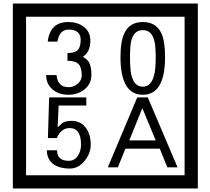

<svg xmlns="http://www.w3.org/2000/svg" viewBox="-20 -980 1195 1090"><path d="M1103 90H53V-960H1103ZM1028 15V-885H128V15ZM499 -556Q499 -504 460.5 -473Q422 -442 369 -442Q314 -442 280 -471Q242 -502 242 -554H301Q307 -485 370 -485Q398 -485 421 -504.5Q444 -524 444 -552Q444 -597 426 -616Q408 -635 363 -635V-679Q405 -679 421.5 -696Q438 -713 438 -754Q438 -812 369 -812Q318 -812 306 -744H251Q264 -855 368 -855Q419 -855 454 -829Q493 -800 493 -750Q493 -685 451 -658Q475 -642 483 -630Q499 -605 499 -556ZM917 -656Q917 -442 791 -442Q664 -442 664 -656Q664 -744 685 -789Q714 -855 791 -855Q868 -855 897 -789Q917 -745 917 -656ZM864 -656Q864 -723 855 -752Q840 -809 791 -809Q742 -809 726 -752Q718 -723 718 -656Q718 -587 726 -553Q742 -488 791 -488Q839 -488 855 -554Q864 -587 864 -656ZM495 -160Q496 -111 460.5 -67Q425 -23 376 -23Q321 -23 286 -46Q246 -74 246 -127H304Q304 -67 370 -67Q404 -67 423 -97Q440 -124 440 -159Q440 -253 375 -253Q328 -253 302 -196H252L259 -427H470V-381H313L307 -257Q320 -269 333 -281Q352 -294 387 -294Q439 -294 469 -252Q495 -215 495 -160ZM988 -30H930L887 -136H692L649 -30H592L759 -427H819ZM864 -183 788 -366 714 -183Z"/></svg>

Font: Unicode BMP Fallback SIL
Style: Regular
Weight: 400
Foundry: NRSI, SIL International
Version: Version 5.1 Based on Unicode 5.1